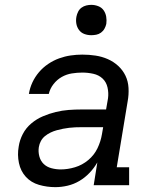

<svg xmlns="http://www.w3.org/2000/svg" viewBox="-20 -763 640 791"><path d="M208 8Q173 8 140.5 -1.5Q108 -11 86.5 -34.5Q65 -58 58 -91.5Q51 -125 57 -159Q61 -186 74 -211Q87 -236 109 -254.5Q131 -273 157 -284Q183 -295 209.5 -301.5Q236 -308 262.5 -310Q289 -312 316 -312H417L425 -358Q428 -380 423 -402.5Q418 -425 402.5 -439.5Q387 -454 364.5 -459Q342 -464 319 -464Q298 -464 276 -460.5Q254 -457 234.5 -446Q215 -435 200.5 -416.5Q186 -398 181 -376H99Q103 -401 113.5 -423.5Q124 -446 140.5 -465.5Q157 -485 178.5 -499.5Q200 -514 223.5 -522.5Q247 -531 271 -534.5Q295 -538 319 -538Q347 -538 373.5 -534Q400 -530 424 -519.5Q448 -509 467 -491.5Q486 -474 497 -451Q508 -428 509.5 -400.5Q511 -373 506 -346L461 -74H512V0H366L381 -94Q368 -71 349 -51Q330 -31 307 -17.5Q284 -4 258.5 2Q233 8 208 8ZM230 -65Q259 -65 289 -74Q319 -83 343.5 -103.5Q368 -124 381.5 -152Q395 -180 400 -210L405 -239H316Q303 -239 290.5 -238.5Q278 -238 265 -236.5Q252 -235 239.5 -232.5Q227 -230 214 -226.5Q201 -223 188.5 -217Q176 -211 165.5 -202.5Q155 -194 148.5 -182Q142 -170 140 -157Q137 -138 142 -119Q147 -100 160 -87.5Q173 -75 192 -70Q211 -65 230 -65ZM356 -618Q341 -618 327.5 -623Q314 -628 305.5 -639.5Q297 -651 294.5 -665.5Q292 -680 295 -695Q297 -705 302 -715Q307 -725 316 -731.5Q325 -738 335.5 -740.5Q346 -743 356 -743Q371 -743 385 -737.5Q399 -732 407 -720.5Q415 -709 417.5 -694.5Q420 -680 418 -665Q416 -655 410.5 -645Q405 -635 396 -628.5Q387 -622 376.5 -620Q366 -618 356 -618Z"/></svg>

Font: Iosevka Curly Slab ExObl
Style: Regular
Weight: 400
Width: 7
Italic angle: -9°
Monospace: yes
Designer: Belleve Invis
Foundry: Belleve Invis
Version: Version 11.1.0; ttfautohint (v1.8.3)